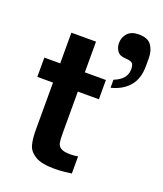

<svg xmlns="http://www.w3.org/2000/svg" viewBox="-148 -910 857 1011"><g transform="rotate(20 280.0 -404.5)"><path d="M117 -528V-700H255V-528H373V-420H255V-185Q255 -150 258.5 -133Q262 -116 278 -106Q294 -96 330 -96Q351 -96 373 -100V-4Q362 -2 333.5 1Q305 4 278 4Q205 4 169.5 -17.5Q134 -39 125 -71.5Q116 -104 116 -155V-420H28V-528ZM393 -791Q414 -813 455 -813Q506 -813 526 -784Q546 -755 546 -714V-670Q546 -598 510 -556Q474 -514 410 -498V-543Q479 -570 479 -626Q479 -654 467.5 -661.5Q456 -669 433 -670Q398 -671 384.5 -691Q371 -711 371 -734Q371 -768 393 -791Z"/></g></svg>

Font: Lopes Sans
Style: Bold
Weight: 700
Designer: Gabriel Lam, Diego Maldonado
Foundry: TypeRant, Foresti Design
Version: Version 4.000